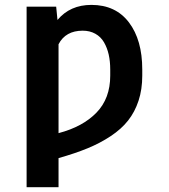

<svg xmlns="http://www.w3.org/2000/svg" viewBox="-20 -573 700 796"><path d="M218.3 -490.2Q270.5 -552.7 358.9 -552.7Q459.5 -552.7 514.6 -480Q569.8 -407.2 569.8 -284.7V-259.3Q569.8 -202.1 554.4 -155.5Q539.1 -108.9 511.2 -73.5Q483.4 -38.1 439.2 -8.8Q395 20.5 343.3 41.7Q291.5 63 222.7 82.5V203.1H90.3V-545.4H212.9ZM222.7 -21Q323.2 -47.4 380.1 -106.2Q437 -165 437 -259.3V-284.7Q437 -318.4 430.7 -346.7Q424.3 -375 411.1 -397.7Q397.9 -420.4 375.2 -433.1Q352.5 -445.8 322.8 -445.8Q252 -445.8 222.7 -389.6Z"/></svg>

Font: Interop SemBd
Style: Regular
Weight: 600
Designer: Rasmus Andersson, Google, Jang Haemin
Foundry: jhaemin
Version: Version 1.007